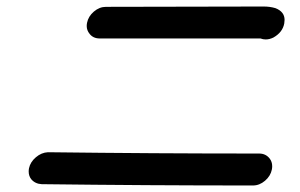

<svg xmlns="http://www.w3.org/2000/svg" viewBox="-20 -619 920 589"><path d="M756 -50Q432 -50 108 -54Q88 -55 76 -69Q68 -79 68 -93Q68 -98 69 -103Q73 -122 90 -136.5Q107 -151 127 -152Q451 -148 775 -148Q795 -148 807 -133Q815 -123 815 -109Q815 -104 814 -99Q810 -79 793 -64.5Q776 -50 756 -50ZM795 -498Q787 -498 779 -501H286Q266 -501 255 -515Q246 -526 246 -539Q246 -544 247 -549Q251 -569 268 -583.5Q285 -598 305 -598L789 -599Q808 -599 825 -594Q853 -583 853 -558Q853 -553 852 -547Q847 -520 819 -504Q807 -498 795 -498Z"/></svg>

Font: Bad Comic
Style: Italic
Weight: 400
Italic angle: -11°
Designer: GGBotNet
Foundry: GGBotNet
Version: 0.95